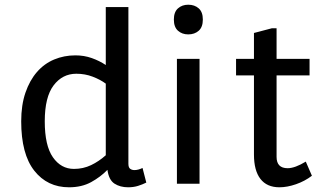

<svg xmlns="http://www.w3.org/2000/svg" viewBox="-20 -780 1364 815"><path d="M273 15Q181 15 125.5 -55.5Q70 -126 70 -265Q70 -334 88 -386.5Q106 -439 137 -474.5Q168 -510 210 -527.5Q252 -545 300 -545Q337 -545 369.5 -533.5Q402 -522 429 -504V-750H525V-85Q525 -69 532.5 -63.5Q540 -58 551 -58Q559 -58 568 -60.5Q577 -63 585 -67L601 -5Q585 3 566 9Q547 15 524 15Q490 15 466 -0.5Q442 -16 436 -59Q407 -29 367 -7Q327 15 273 15ZM294 -63Q333 -63 366.5 -79Q400 -95 429 -121V-425Q406 -442 373.5 -454.5Q341 -467 304 -467Q245 -467 207.5 -417.5Q170 -368 170 -265Q170 -162 204.5 -112.5Q239 -63 294 -63Z M827 0H731V-530H827ZM718 -697Q718 -729 735.5 -744.5Q753 -760 779 -760Q806 -760 823.5 -744.5Q841 -729 841 -697Q841 -665 823.5 -649.5Q806 -634 779 -634Q753 -634 735.5 -649.5Q718 -665 718 -697Z M982 -530H1058V-640L1134 -660H1154V-530H1294V-460H1154V-114Q1154 -66 1201 -66Q1232 -66 1278 -94L1304 -34Q1274 -11 1236.5 2Q1199 15 1166 15Q1113 15 1085.5 -20.5Q1058 -56 1058 -124V-460H982Z"/></svg>

Font: Orienta
Style: Regular
Weight: 400
Designer: Eduardo Rodriguez Tunni
Foundry: Eduardo Rodriguez Tunni
Version: Version 1.001